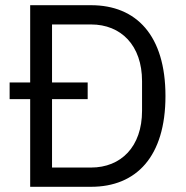

<svg xmlns="http://www.w3.org/2000/svg" viewBox="-20 -718 714 738"><path d="M96 0H330C504 0 616 -116 616 -349C616 -582 504 -698 330 -698H96V-401H17V-337H96ZM180 -74V-337H317V-401H180V-624H330C445 -624 526 -544 526 -406V-292C526 -154 445 -74 330 -74Z"/></svg>

Font: IBM Plex Devanagari
Style: Regular
Weight: 400
Designer: Mike Abbink, Paul van der Laan, Pieter van Rosmalen, Erin McLaughlin
Foundry: Bold Monday
Version: Version 1.0